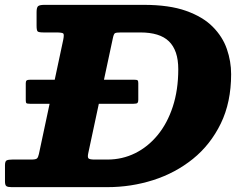

<svg xmlns="http://www.w3.org/2000/svg" viewBox="-68 -770 1008 790"><path d="M57 -442Q46 -442 42 -439.2Q38 -436.5 38 -428V-358Q38 -348.5 40.5 -345.8Q43 -343 56 -343H481.5Q495 -343 498 -346.8Q501 -350.5 501 -359.5V-428Q501 -437 498 -439.5Q495 -442 483 -442ZM-47.5 -23.5Q-47.5 -8 -41.5 -4Q-35.5 0 -20.5 0H374Q471.5 0 562.5 -29Q653.5 -58 725.8 -116.2Q798 -174.5 840.5 -261.8Q883 -349 883 -465Q883 -517.5 865.5 -568.2Q848 -619 807.2 -660Q766.5 -701 697.2 -725.5Q628 -750 524 -750H114.5Q96 -750 89.2 -745Q82.5 -740 82.5 -720V-664Q82.5 -644.5 87.2 -640.5Q92 -636.5 111.5 -636.5H162Q188.5 -636.5 192.5 -632Q196.5 -627.5 192 -605.5L92 -136Q89 -122 83.8 -117.8Q78.5 -113.5 60.5 -113.5H-17Q-33 -113.5 -40.2 -110.2Q-47.5 -107 -47.5 -90ZM322 -113.5Q301.5 -113.5 296.5 -118Q291.5 -122.5 295 -139L396.5 -613.5Q400 -630 404.8 -633.2Q409.5 -636.5 429.5 -636.5H509.5Q549 -636.5 578.5 -627.5Q608 -618.5 627 -600Q646 -581.5 655.8 -553Q665.5 -524.5 665.5 -485Q665.5 -400 643 -331.2Q620.5 -262.5 580.5 -214Q540.5 -165.5 487.8 -139.5Q435 -113.5 374 -113.5Z"/></svg>

Font: Besley ExtraBold
Style: Italic
Weight: 800
Italic angle: -13°
Designer: Owen Earl
Foundry: indestructible type*
Version: Version 2.001